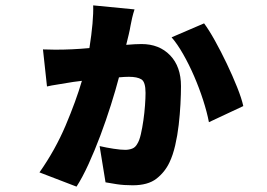

<svg xmlns="http://www.w3.org/2000/svg" viewBox="-20 -629 996 715"><path d="M481 -594Q476 -579 472 -562Q468 -545 466 -533Q464 -520 459.5 -501Q455 -482 450 -462Q485 -465 507 -465Q573 -465 613.5 -423Q654 -381 654 -308Q654 -279 652 -241Q650 -203 645.5 -164Q641 -125 632.5 -88Q624 -51 611 -24Q594 12 562.5 36.5Q531 61 474 61Q442 61 415 57Q388 53 373 50L351 -85Q377 -79 403.5 -75Q430 -71 446 -71Q460 -71 472 -75.5Q484 -80 491 -93Q499 -105 504.5 -129Q510 -153 514 -181Q518 -209 520 -236.5Q522 -264 522 -283Q522 -324 506.5 -333.5Q491 -343 460 -343Q452 -343 443 -342.5Q434 -342 423 -341Q411 -295 393 -238Q375 -181 354 -125Q333 -69 310 -18.5Q287 32 265 66L127 13Q186 -71 224.5 -162Q263 -253 285 -328Q268 -326 253.5 -324Q239 -322 229 -320Q213 -317 192.5 -314Q172 -311 155 -307L140 -445Q153 -445 164 -444.5Q175 -444 186 -444Q250 -444 313 -450Q321 -501 324.5 -541Q328 -581 327 -609ZM740 -542Q758 -518 780.5 -477.5Q803 -437 824.5 -392Q846 -347 863 -304.5Q880 -262 886 -234L758 -174Q751 -211 736.5 -256Q722 -301 703 -345Q684 -389 662 -427.5Q640 -466 619 -490Z"/></svg>

Font: Kinto Sans Black
Style: Regular
Weight: 900
Designer: Authors: Ryoko NISHIZUKA  (kana & ideographs); Paul D. Hunt (Latin, Greek & Cyrillic); Wenlong ZHANG  (bopomofo); Sandol
Foundry: Adobe Systems Incorporated, ookami Inc.
Version: Version 0.001